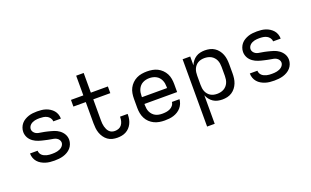

<svg xmlns="http://www.w3.org/2000/svg" viewBox="-98 -1245 3195 1970"><g transform="rotate(-20 1500.0 -260.0)"><path d="M299 8Q274 8 249.5 5.5Q225 3 201.5 -4.5Q178 -12 156.5 -24.5Q135 -37 119 -55.5Q103 -74 94.5 -97.5Q86 -121 86 -146Q86 -146 86 -146.5Q86 -147 86 -147H169Q169 -147 169 -147Q169 -147 169 -147Q169 -133 175 -119.5Q181 -106 191.5 -96.5Q202 -87 215 -81Q228 -75 242 -71.5Q256 -68 270 -67Q284 -66 299 -66Q313 -66 327 -67Q341 -68 354.5 -71Q368 -74 381 -79.5Q394 -85 405 -94Q416 -103 423 -115.5Q430 -128 430 -142Q430 -158 420.5 -172Q411 -186 397 -194Q383 -202 367.5 -205Q352 -208 336 -210.5Q320 -213 304.5 -216.5Q289 -220 273 -223.5Q257 -227 241.5 -231Q226 -235 211 -240Q196 -245 181.5 -252Q167 -259 154 -268.5Q141 -278 130 -290Q119 -302 111.5 -316Q104 -330 100 -345.5Q96 -361 96 -377Q96 -401 104.5 -424Q113 -447 128 -465Q143 -483 164 -495.5Q185 -508 207.5 -515.5Q230 -523 254 -525.5Q278 -528 301 -528Q325 -528 349 -525.5Q373 -523 395.5 -515.5Q418 -508 438.5 -495Q459 -482 474.5 -464Q490 -446 498 -423Q506 -400 506 -376Q506 -376 506 -375.5Q506 -375 506 -375H423Q423 -375 423 -375Q423 -375 423 -375Q423 -395 410.5 -412.5Q398 -430 380 -439Q362 -448 342 -451Q322 -454 301 -454Q288 -454 274.5 -453Q261 -452 248 -449Q235 -446 222.5 -440Q210 -434 200 -425Q190 -416 184 -403.5Q178 -391 178 -378Q178 -362 187.5 -348Q197 -334 210.5 -326Q224 -318 240 -315Q256 -312 272 -309.5Q288 -307 303.5 -304Q319 -301 334.5 -297Q350 -293 365.5 -289Q381 -285 396.5 -280Q412 -275 426 -268Q440 -261 453 -251.5Q466 -242 477 -230Q488 -218 496 -204Q504 -190 508 -174.5Q512 -159 512 -143Q512 -119 503 -95.5Q494 -72 478 -54Q462 -36 440.5 -23.5Q419 -11 395.5 -4Q372 3 347.5 5.5Q323 8 299 8Z M985 8Q958 8 931 1.5Q904 -5 882 -21Q860 -37 844 -60Q828 -83 819 -108.5Q810 -134 807 -161.5Q804 -189 804 -216V-447H669V-520H804V-735H886V-520H1072V-447H886V-216Q886 -199 887.5 -182Q889 -165 893.5 -148.5Q898 -132 905 -117Q912 -102 924 -89.5Q936 -77 952 -71.5Q968 -66 985 -66Q1007 -66 1027 -74Q1047 -82 1059.5 -99Q1072 -116 1077.5 -137Q1083 -158 1083 -179Q1083 -181 1083 -182.5Q1083 -184 1083 -186H1166Q1166 -183 1166 -180.5Q1166 -178 1166 -175Q1166 -151 1161 -127Q1156 -103 1145 -81Q1134 -59 1117.5 -41.5Q1101 -24 1079.5 -12.5Q1058 -1 1034 3.5Q1010 8 985 8Z M1502 8Q1473 8 1443.5 3Q1414 -2 1387.5 -15Q1361 -28 1339.5 -48.5Q1318 -69 1304.5 -95.5Q1291 -122 1285.5 -151Q1280 -180 1280 -210V-310Q1280 -339 1285 -368.5Q1290 -398 1303.5 -424Q1317 -450 1338.5 -471Q1360 -492 1386 -505Q1412 -518 1441.5 -523Q1471 -528 1500 -528Q1529 -528 1558.5 -523Q1588 -518 1614 -505Q1640 -492 1661.5 -471Q1683 -450 1696.5 -424Q1710 -398 1715 -368.5Q1720 -339 1720 -310V-223H1363V-210Q1363 -191 1366 -172Q1369 -153 1377 -136Q1385 -119 1398.5 -104.5Q1412 -90 1428.5 -81.5Q1445 -73 1464 -69.5Q1483 -66 1502 -66Q1524 -66 1545 -69Q1566 -72 1585.5 -81Q1605 -90 1619 -107Q1633 -124 1635 -146H1718Q1716 -121 1706.5 -98Q1697 -75 1681 -56.5Q1665 -38 1644 -25Q1623 -12 1599.5 -4.5Q1576 3 1551.5 5.5Q1527 8 1502 8ZM1363 -297H1637V-310Q1637 -329 1634 -347.5Q1631 -366 1623 -383.5Q1615 -401 1602.5 -415Q1590 -429 1573 -438Q1556 -447 1537.5 -451Q1519 -455 1500 -455Q1481 -455 1462.5 -451Q1444 -447 1427 -438Q1410 -429 1397.5 -415Q1385 -401 1377 -383.5Q1369 -366 1366 -347.5Q1363 -329 1363 -310Z M1888 215V-520H1971V-424Q1981 -448 1997 -468.5Q2013 -489 2034.5 -503Q2056 -517 2081.5 -522.5Q2107 -528 2132 -528Q2160 -528 2186.5 -522Q2213 -516 2236 -501Q2259 -486 2276 -464Q2293 -442 2303 -416.5Q2313 -391 2316.5 -364Q2320 -337 2320 -310V-210Q2320 -183 2316.5 -156Q2313 -129 2303 -103.5Q2293 -78 2276 -56Q2259 -34 2236 -19Q2213 -4 2186.5 2Q2160 8 2132 8Q2107 8 2081.5 2.5Q2056 -3 2034.5 -17Q2013 -31 1997 -51.5Q1981 -72 1971 -96V215ZM2101 -65Q2120 -65 2138.5 -69Q2157 -73 2173.5 -82Q2190 -91 2203 -105.5Q2216 -120 2223.5 -137Q2231 -154 2234 -172.5Q2237 -191 2237 -210V-310Q2237 -329 2234 -347.5Q2231 -366 2223.5 -383Q2216 -400 2203 -414.5Q2190 -429 2173.5 -438Q2157 -447 2138.5 -451Q2120 -455 2101 -455Q2082 -455 2064 -451Q2046 -447 2030 -437.5Q2014 -428 2002 -413.5Q1990 -399 1983 -382Q1976 -365 1973.5 -346.5Q1971 -328 1971 -310V-210Q1971 -192 1973.5 -173.5Q1976 -155 1983 -138Q1990 -121 2002 -106.5Q2014 -92 2030 -82.5Q2046 -73 2064 -69Q2082 -65 2101 -65Z M2699 8Q2674 8 2649.5 5.5Q2625 3 2601.5 -4.5Q2578 -12 2556.5 -24.5Q2535 -37 2519 -55.5Q2503 -74 2494.5 -97.5Q2486 -121 2486 -146Q2486 -146 2486 -146.5Q2486 -147 2486 -147H2569Q2569 -147 2569 -147Q2569 -147 2569 -147Q2569 -133 2575 -119.5Q2581 -106 2591.5 -96.5Q2602 -87 2615 -81Q2628 -75 2642 -71.5Q2656 -68 2670 -67Q2684 -66 2699 -66Q2713 -66 2727 -67Q2741 -68 2754.5 -71Q2768 -74 2781 -79.5Q2794 -85 2805 -94Q2816 -103 2823 -115.5Q2830 -128 2830 -142Q2830 -158 2820.5 -172Q2811 -186 2797 -194Q2783 -202 2767.5 -205Q2752 -208 2736 -210.5Q2720 -213 2704.5 -216.5Q2689 -220 2673 -223.5Q2657 -227 2641.5 -231Q2626 -235 2611 -240Q2596 -245 2581.5 -252Q2567 -259 2554 -268.5Q2541 -278 2530 -290Q2519 -302 2511.5 -316Q2504 -330 2500 -345.5Q2496 -361 2496 -377Q2496 -401 2504.5 -424Q2513 -447 2528 -465Q2543 -483 2564 -495.5Q2585 -508 2607.5 -515.5Q2630 -523 2654 -525.5Q2678 -528 2701 -528Q2725 -528 2749 -525.5Q2773 -523 2795.5 -515.5Q2818 -508 2838.5 -495Q2859 -482 2874.5 -464Q2890 -446 2898 -423Q2906 -400 2906 -376Q2906 -376 2906 -375.5Q2906 -375 2906 -375H2823Q2823 -375 2823 -375Q2823 -375 2823 -375Q2823 -395 2810.5 -412.5Q2798 -430 2780 -439Q2762 -448 2742 -451Q2722 -454 2701 -454Q2688 -454 2674.5 -453Q2661 -452 2648 -449Q2635 -446 2622.5 -440Q2610 -434 2600 -425Q2590 -416 2584 -403.5Q2578 -391 2578 -378Q2578 -362 2587.5 -348Q2597 -334 2610.5 -326Q2624 -318 2640 -315Q2656 -312 2672 -309.5Q2688 -307 2703.5 -304Q2719 -301 2734.5 -297Q2750 -293 2765.5 -289Q2781 -285 2796.5 -280Q2812 -275 2826 -268Q2840 -261 2853 -251.5Q2866 -242 2877 -230Q2888 -218 2896 -204Q2904 -190 2908 -174.5Q2912 -159 2912 -143Q2912 -119 2903 -95.5Q2894 -72 2878 -54Q2862 -36 2840.5 -23.5Q2819 -11 2795.5 -4Q2772 3 2747.5 5.5Q2723 8 2699 8Z"/></g></svg>

Font: Zed Sans Extended
Style: Regular
Weight: 400
Width: 7
Designer: Belleve Invis
Foundry: Belleve Invis
Version: Version 1.0.0; ttfautohint (v1.8.4)